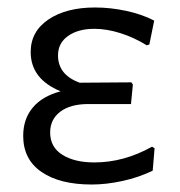

<svg xmlns="http://www.w3.org/2000/svg" viewBox="-20 -485 480 513"><path d="M393 -89 388 -29Q351 -11 307.5 -1.5Q264 8 225 8Q140 8 91 -25.5Q42 -59 42 -122Q42 -167 67.5 -197.5Q93 -228 142 -241Q62 -274 62 -346Q62 -401 109.5 -433Q157 -465 234 -465Q275 -465 317 -456Q359 -447 392 -430L379 -366L372 -364Q338 -385 301.5 -396.5Q265 -408 232 -408Q189 -408 162 -389Q135 -370 135 -337Q135 -285 193 -264L331 -265L335 -259L330 -207H216Q168 -207 141 -186.5Q114 -166 114 -131Q114 -92 146.5 -71.5Q179 -51 232 -51Q311 -51 386 -93Z"/></svg>

Font: Alegreya Sans
Style: Regular
Weight: 400
Designer: Juan Pablo del Peral
Foundry: Huerta Tipografica
Version: Version 2.008; ttfautohint (v1.6)